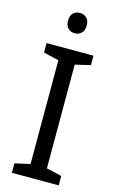

<svg xmlns="http://www.w3.org/2000/svg" viewBox="-137 -968 613 1021"><g transform="rotate(15 169.5 -457.5)"><path d="M298 0H40V-52L124 -71V-642L40 -662V-714H298V-662L214 -642V-71L298 -52ZM171 -915Q191 -915 206.5 -901.5Q222 -888 222 -859Q222 -831 206.5 -817Q191 -803 171 -803Q149 -803 134 -817Q119 -831 119 -859Q119 -888 134 -901.5Q149 -915 171 -915Z"/></g></svg>

Font: Noto Sans Hebrew Droid
Style: Regular
Weight: 400
Designer: Monotype Design Team
Foundry: Monotype Imaging Inc.
Version: Version 1.100